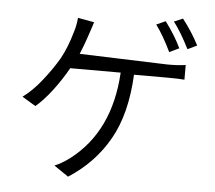

<svg xmlns="http://www.w3.org/2000/svg" viewBox="-58 -870 1125 1003"><g transform="rotate(5 504.5 -368.5)"><path d="M855.5 -649.4C835 -692.4 807.6 -737.3 772.5 -784.2L724.6 -762.7C752 -725.6 778.3 -679.7 804.7 -625ZM339.8 -575.2C356.4 -615.2 369.1 -650.4 378.9 -680.7C380.9 -686.5 384.8 -697.3 389.6 -712.9C394.5 -728.5 398.4 -739.3 400.4 -746.1L314.5 -761.7C312.5 -736.3 307.6 -710.9 299.8 -686.5C284.2 -631.8 265.6 -584 243.2 -543.9C221.7 -506.8 194.3 -466.8 161.1 -424.8C127.9 -382.8 94.7 -349.6 61.5 -326.2L132.8 -283.2C160.2 -306.6 189.5 -337.9 219.7 -377.9C250 -418 275.4 -457 296.9 -496.1H561.5C549.8 -290 475.6 -133.8 337.9 -28.3C308.6 -6.8 282.2 8.8 258.8 17.6L335 69.3C424.8 11.7 495.1 -61.5 545.9 -151.4C596.7 -240.2 625 -353.5 631.8 -491.2H805.7C846.7 -491.2 877 -490.2 896.5 -488.3V-565.4C873 -561.5 841.8 -559.6 802.7 -559.6ZM815.4 -786.1C841.8 -752 869.1 -706.1 898.4 -648.4L947.3 -671.9C924.8 -715.8 896.5 -760.7 861.3 -805.7Z"/></g></svg>

Font: Gen Shin Gothic P Normal
Style: Regular
Weight: 300
Designer: [Source Han Sans]
Ryoko NISHIZUKA  (kana & ideographs); Paul D. Hunt (Latin, Greek & Cyrillic); Wenlong ZHANG  (bopomofo
Version: Version 1.002.20150607